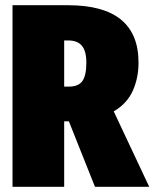

<svg xmlns="http://www.w3.org/2000/svg" viewBox="-20 -716 592 736"><path d="M244 -251H226V0H28V-696H241Q511 -696 511 -476Q511 -417 489 -368Q467 -319 416 -289L552 0H344ZM226 -384H244Q281 -384 296 -405.5Q311 -427 311 -476Q311 -520 294 -540.5Q277 -561 241 -561H226Z"/></svg>

Font: Fira Sans Extra Condensed Black
Style: Regular
Weight: 900
Width: 1
Designer: Carrois Corporate & Edenspiekermann AG
Foundry: Carrois Corporate GbR & Edenspiekermann AG
Version: Version 4.203